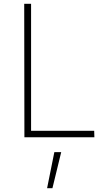

<svg xmlns="http://www.w3.org/2000/svg" viewBox="-20 -720 570 1007"><path d="M108 0 107 -700H143V-34H474L475 0ZM265 78H301L255 267H227Z"/></svg>

Font: Panefresco 1wt
Style: Regular
Weight: 250
Version: Version 1.000